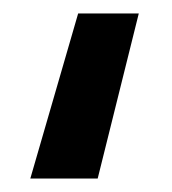

<svg xmlns="http://www.w3.org/2000/svg" viewBox="-20 -747 256 285"><path d="M96 -727H186L125 -482H25Z"/></svg>

Font: Non Bureau Medium
Style: Regular
Weight: 500
Designer: Jona Saucedo
Foundry: Non Foundry
Version: Version 1.000; ttfautohint (v1.8.4)